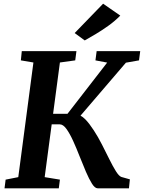

<svg xmlns="http://www.w3.org/2000/svg" viewBox="-20 -1020 780 1040"><path d="M509 0Q494 0 478.2 -25Q462.5 -50 445.5 -89.5Q428.5 -129 411.2 -173.2Q394 -217.5 376 -257Q358 -296.5 340 -321.5Q322 -346.5 303.5 -346.5H228L235.5 -403.5H345.5L560.5 -681L497 -693L503.5 -743H739.5L733 -693L662 -680.5L378 -349L390.5 -400Q403 -400.5 415 -394.2Q427 -388 439.5 -376Q452 -364 464 -348.2Q476 -332.5 488 -314Q511 -279 532.2 -237.2Q553.5 -195.5 572.5 -157Q591.5 -118.5 608 -92.2Q624.5 -66 637.5 -61.5L683.5 -48.5L678.5 0ZM4.5 0 10.5 -47 79 -60.5 161 -681.5 93 -693 98 -743H394L387.5 -693L304.5 -681.5L222 -60.5L304.5 -47L298.5 0ZM439 -801 384.5 -841 538.5 -1000 631.5 -935.5Q602 -905.5 567 -880.5Q532 -855.5 498.5 -835.5Q465 -815.5 439 -801Z"/></svg>

Font: Merriweather
Style: Bold Italic
Weight: 700
Italic angle: -7.8°
Version: Version 2.101